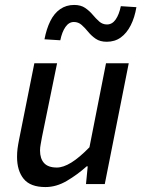

<svg xmlns="http://www.w3.org/2000/svg" viewBox="-20 -745 572 777"><path d="M164 12Q103 12 76 -21Q49 -54 49 -110Q49 -128 51 -143.5Q53 -159 57 -179L119 -489H211L150 -191Q147 -173 144.5 -160.5Q142 -148 142 -136Q142 -103 158.5 -85Q175 -67 210 -67Q236 -67 268.5 -87Q301 -107 342 -149L409 -489H501L404 0H328L335 -72H331Q293 -38 250.5 -13Q208 12 164 12ZM412 -576Q385 -576 367.5 -588Q350 -600 337 -616Q324 -632 310.5 -644Q297 -656 279 -656Q259 -656 245 -636Q231 -616 224 -582L160 -586Q168 -628 183.5 -659.5Q199 -691 223.5 -708Q248 -725 280 -725Q307 -725 324.5 -713Q342 -701 355 -685.5Q368 -670 381.5 -658Q395 -646 413 -646Q434 -646 448 -666Q462 -686 469 -720L532 -716Q525 -674 509 -642.5Q493 -611 469 -593.5Q445 -576 412 -576Z"/></svg>

Font: Source Sans 3 ExtraLight Medium
Style: Italic
Weight: 500
Italic angle: -11°
Version: Version 3.052;hotconv 1.1.0;makeotfexe 2.6.0